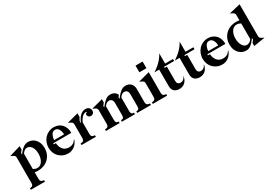

<svg xmlns="http://www.w3.org/2000/svg" viewBox="53 -1898 4694 3290"><g transform="rotate(-30 2400.0 -252.5)"><path d="M301 199V230H22V199L43 197Q67 195 78 179Q89 163 89 135V-365Q89 -389 80.5 -401.5Q72 -414 42 -429L5 -447L229 -514V-446L193 -401V-369L217 -399Q260 -453 300.5 -479Q341 -505 393 -505Q428 -505 463 -490Q498 -475 525 -446.5Q552 -418 568.5 -375Q585 -332 585 -276Q585 -207 561 -154Q537 -101 497 -64.5Q457 -28 404 -9.5Q351 9 294 9Q276 9 259.5 7.5Q243 6 229 3V135Q229 163 241.5 179Q254 195 280 197ZM324 -428Q292 -428 268 -408Q244 -388 229 -363V-63Q245 -52 264.5 -44.5Q284 -37 310 -37Q368 -37 406.5 -94Q445 -151 445 -245Q445 -324 411 -376Q377 -428 324 -428Z M1110 -269H753V-248H793Q798 -169 840 -120Q882 -71 958 -71Q995 -71 1030.5 -88Q1066 -105 1089 -147L1097 -143Q1072 -71 1015.5 -29.5Q959 12 893 12Q839 12 793.5 -7Q748 -26 714.5 -59.5Q681 -93 662.5 -140Q644 -187 644 -241Q644 -293 662.5 -341Q681 -389 714 -425Q747 -461 794 -482.5Q841 -504 897 -504Q946 -504 986 -486Q1026 -468 1054 -437Q1082 -406 1096.5 -362.5Q1111 -319 1110 -269ZM893 -454Q847 -454 822.5 -412Q798 -370 793 -308H990Q990 -369 963.5 -411.5Q937 -454 893 -454Z M1229 -365Q1229 -389 1220.5 -401.5Q1212 -414 1182 -429L1145 -447L1369 -506V-435Q1367 -432 1362 -423Q1357 -414 1352 -404.5Q1347 -395 1342 -386.5Q1337 -378 1336 -374V-326Q1368 -413 1417 -457.5Q1466 -502 1519 -502Q1566 -502 1590 -477.5Q1614 -453 1614 -419Q1614 -387 1594.5 -368.5Q1575 -350 1549 -350Q1523 -350 1505 -367Q1487 -384 1487 -406Q1487 -414 1490 -423Q1493 -432 1497 -433H1512V-452Q1471 -456 1434 -423Q1397 -390 1369 -328V-95Q1369 -67 1381 -51Q1393 -35 1418 -33L1441 -31V0H1157V-31L1180 -33Q1205 -35 1217 -51Q1229 -67 1229 -95Z M1640 0V-31L1663 -33Q1686 -35 1699 -50.5Q1712 -66 1712 -95V-365Q1712 -389 1703.5 -401.5Q1695 -414 1665 -429L1628 -447L1852 -506V-440L1816 -394V-363L1835 -387Q1879 -441 1920 -473Q1961 -505 2012 -505Q2059 -505 2093 -483.5Q2127 -462 2142 -424L2116 -392V-358L2137 -385Q2178 -438 2221 -471.5Q2264 -505 2315 -505Q2381 -505 2419.5 -465.5Q2458 -426 2458 -356V-95Q2458 -67 2471.5 -51Q2485 -35 2508 -33L2531 -31V0H2259V-31L2281 -33Q2300 -34 2309 -50.5Q2318 -67 2318 -95V-337Q2318 -379 2298 -401.5Q2278 -424 2243 -424Q2223 -424 2200 -410.5Q2177 -397 2155 -364V-95Q2155 -67 2165.5 -50.5Q2176 -34 2192 -33L2214 -31V0H1956V-31L1978 -33Q1997 -34 2006 -50.5Q2015 -67 2015 -95V-337Q2015 -379 1995 -401.5Q1975 -424 1940 -424Q1919 -424 1895.5 -410Q1872 -396 1852 -365V-95Q1852 -67 1861 -50.5Q1870 -34 1889 -33L1911 -31V0Z M2639 -584V-716H2779V-584ZM2555 -447 2779 -506V-95Q2779 -66 2791.5 -50.5Q2804 -35 2829 -33L2851 -31V0H2567V-31L2590 -33Q2613 -35 2626 -50.5Q2639 -66 2639 -95V-365Q2639 -389 2630.5 -401.5Q2622 -414 2592 -429Z M3052 -454V-433H3096V-146Q3096 -113 3114.5 -94.5Q3133 -76 3163 -76Q3194 -76 3217.5 -92.5Q3241 -109 3257 -145L3262 -143Q3246 -69 3202.5 -30.5Q3159 8 3092 8Q3032 8 2994 -25.5Q2956 -59 2956 -125V-454H2863Q2940 -503 3001 -565.5Q3062 -628 3096 -695V-493H3252V-454Z M3455 -454V-433H3499V-146Q3499 -113 3517.5 -94.5Q3536 -76 3566 -76Q3597 -76 3620.5 -92.5Q3644 -109 3660 -145L3665 -143Q3649 -69 3605.5 -30.5Q3562 8 3495 8Q3435 8 3397 -25.5Q3359 -59 3359 -125V-454H3266Q3343 -503 3404 -565.5Q3465 -628 3499 -695V-493H3655V-454Z M4159 -269H3802V-248H3842Q3847 -169 3889 -120Q3931 -71 4007 -71Q4044 -71 4079.5 -88Q4115 -105 4138 -147L4146 -143Q4121 -71 4064.5 -29.5Q4008 12 3942 12Q3888 12 3842.5 -7Q3797 -26 3763.5 -59.5Q3730 -93 3711.5 -140Q3693 -187 3693 -241Q3693 -293 3711.5 -341Q3730 -389 3763 -425Q3796 -461 3843 -482.5Q3890 -504 3946 -504Q3995 -504 4035 -486Q4075 -468 4103 -437Q4131 -406 4145.5 -362.5Q4160 -319 4159 -269ZM3942 -454Q3896 -454 3871.5 -412Q3847 -370 3842 -308H4039Q4039 -369 4012.5 -411.5Q3986 -454 3942 -454Z M4415 10Q4328 10 4270.5 -54.5Q4213 -119 4213 -223Q4213 -285 4235 -336.5Q4257 -388 4295.5 -425Q4334 -462 4387.5 -483Q4441 -504 4504 -504Q4522 -504 4538 -502.5Q4554 -501 4569 -498V-601Q4569 -625 4559 -638Q4549 -651 4516 -667L4485 -682L4709 -735V-108Q4709 -84 4717.5 -71.5Q4726 -59 4757 -44L4793 -26L4569 11V-49L4605 -95V-129L4601 -125L4585 -104Q4545 -50 4504.5 -20Q4464 10 4415 10ZM4353 -260Q4353 -177 4387 -122.5Q4421 -68 4473 -68Q4498 -68 4524.5 -84Q4551 -100 4569 -127V-435Q4552 -447 4532 -453.5Q4512 -460 4490 -460Q4430 -460 4391.5 -404.5Q4353 -349 4353 -260Z"/></g></svg>

Font: Redaction
Style: Bold
Weight: 700
Designer: Jeremy Mickel / Forest Young
Foundry: MCKL
Version: Version 2.001; Redaction Bold